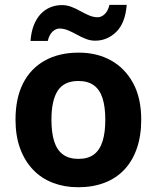

<svg xmlns="http://www.w3.org/2000/svg" viewBox="-20 -777 659 807"><path d="M573.6 -274.1Q573.6 -205.9 555.1 -153Q536.7 -100 502.3 -63.7Q468 -27.3 418.9 -8.7Q369.8 10 308.3 10Q251.1 10 202.6 -8.5Q154.1 -27 119.1 -63.5Q84.1 -100 64.6 -153Q45.2 -205.9 45.2 -274.1Q45.2 -364.6 77.2 -427.2Q109.2 -489.7 169 -522.8Q228.7 -555.8 310.9 -555.8Q388.2 -555.8 446.9 -522.8Q505.7 -489.9 539.7 -427.3Q573.6 -364.7 573.6 -274.1ZM196.2 -273.8Q196.2 -219.8 207.7 -183.1Q219.3 -146.4 244.5 -127.8Q269.7 -109.2 309.9 -109.2Q350.1 -109.2 374.8 -127.8Q399.5 -146.4 411 -183.1Q422.6 -219.8 422.6 -273.5Q422.6 -328.1 411 -364.2Q399.4 -400.4 374.3 -418.5Q349.2 -436.6 309.2 -436.6Q249.5 -436.6 222.8 -395.9Q196.2 -355.1 196.2 -273.8ZM108.2 -605Q111.2 -643.9 122.6 -672.3Q134.1 -700.7 152 -719.2Q170 -737.6 192.4 -746.6Q214.9 -755.6 240.8 -755.6Q260.9 -755.6 280.4 -748.1Q299.9 -740.6 318.4 -730.1Q336.9 -719.6 354.9 -712.1Q372.9 -704.5 390.9 -704.5Q406 -704.5 420 -717.6Q433.9 -730.6 440 -756.6H512.6Q506.6 -680 468.7 -643Q430.9 -606 380 -606Q360 -606 340.9 -613.5Q321.9 -621 302.9 -631.6Q283.9 -642.1 265.9 -649.6Q247.9 -657.1 229.9 -657.1Q214.8 -657.1 200.8 -644.1Q186.9 -631.1 180.8 -605Z"/></svg>

Font: Noto Sans Hebrew
Style: Regular
Weight: 400
Designer: Monotype Design Team
Foundry: Monotype Imaging Inc.
Version: Version 2.003;January 10, 2023;FontCreator 14.0.0.2877 64-bi